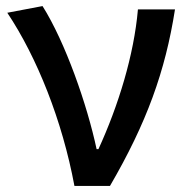

<svg xmlns="http://www.w3.org/2000/svg" viewBox="-20 -580 623 632"><path d="M4 -538C102 -391 185 -183 225 32H342C463 -176 524 -345 556 -549H434C421 -399 370 -233 304 -89H298C267 -235 195 -441 120 -560Z"/></svg>

Font: GenEiGothic-pro-SemiBold
Style: Regular
Weight: 500
Designer: Ryoko NISHIZUKA (kana & ideographs); Paul D. Hunt (Latin, Greek & Cyrillic); Wenlong ZHANG (bopomofo); Sandoll Communica
Foundry: Adobe Systems Incorporated; o_tamon
Version: Version 1.000.140830